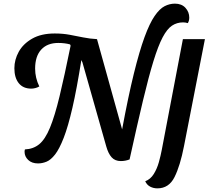

<svg xmlns="http://www.w3.org/2000/svg" viewBox="-20 -875 1146 1055"><path d="M189 23Q155 23 135 4Q115 -15 115 -41Q115 -48 117 -54Q163 -56 195.5 -82.5Q228 -109 254.5 -173Q281 -237 307.5 -347Q334 -457 368 -624L365 -631Q336 -639 300 -639Q240 -639 206.5 -602.5Q173 -566 173 -498Q173 -447 196 -400Q186 -394 174 -391Q162 -388 152 -388Q107 -388 83 -418Q59 -448 59 -500Q59 -547 83 -590.5Q107 -634 156.5 -662.5Q206 -691 281 -691Q325 -691 362.5 -684Q400 -677 437 -669.5Q474 -662 513 -660L651 -164Q685 -347 715.5 -470.5Q746 -594 774 -670.5Q802 -747 829.5 -787Q857 -827 884.5 -841Q912 -855 941 -855Q978 -855 999 -832Q1020 -809 1020 -778Q1020 -761 1012 -748Q999 -752 986 -752Q952 -752 925 -734Q898 -716 873.5 -669.5Q849 -623 823 -538.5Q797 -454 765.5 -322Q734 -190 692 1Q669 10 644 10Q612 10 593.5 -10.5Q575 -31 564 -70L433 -532L427 -545Q402 -387 378 -283Q354 -179 330 -117.5Q306 -56 282.5 -26Q259 4 235.5 13.5Q212 23 189 23ZM845 160Q823 160 805 150.5Q787 141 778 121Q807 110 825 81Q843 52 853 16Q863 -20 869 -52L985 -660H1106L991 -72Q970 36 939 98Q908 160 845 160Z"/></svg>

Font: Sansita Swashed
Style: Regular
Weight: 400
Designer: Pablo Cosgaya
Foundry: Omnibus-Type
Version: Version 1.003; ttfautohint (v1.8.3)